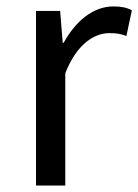

<svg xmlns="http://www.w3.org/2000/svg" viewBox="-20 -577 430 597"><path d="M92 0H183V-349C219 -442 275 -474 320 -474C342 -474 355 -472 373 -465L390 -545C373 -554 356 -557 332 -557C271 -557 216 -513 178 -444H175L167 -543H92Z"/></svg>

Font: Source Han Sans KR Regular
Style: Regular
Weight: 400
Designer: Ryoko NISHIZUKA (kana & ideographs); Paul D. Hunt (Latin, Greek & Cyrillic); Wenlong ZHANG (bopomofo); Sandoll Communica
Foundry: Adobe Systems Incorporated
Version: Version 1.004;PS 1.004;hotconv 1.0.82;makeotf.lib2.5.63406